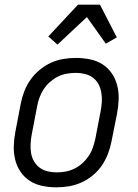

<svg xmlns="http://www.w3.org/2000/svg" viewBox="-20 -790 590 822"><path d="M222 12Q191 12 161.5 6Q132 0 108 -15.5Q84 -31 68 -54.5Q52 -78 45 -106.5Q38 -135 39 -165.5Q40 -196 46 -227L69 -347Q74 -373 84 -399Q94 -425 110.5 -448.5Q127 -472 150 -491Q173 -510 198.5 -521.5Q224 -533 251 -537.5Q278 -542 304 -542Q335 -542 365 -536Q395 -530 419 -514.5Q443 -499 459 -475.5Q475 -452 482 -423.5Q489 -395 488 -364.5Q487 -334 481 -303L457 -183Q452 -157 442 -131Q432 -105 416 -81.5Q400 -58 377 -39Q354 -20 328 -8.5Q302 3 275 7.5Q248 12 222 12ZM223 -52Q242 -52 261 -55.5Q280 -59 298.5 -68Q317 -77 332.5 -91Q348 -105 359.5 -122Q371 -139 377.5 -158Q384 -177 388 -195L411 -315Q415 -336 416 -356Q417 -376 413.5 -395Q410 -414 401 -430.5Q392 -447 377 -458Q362 -469 343 -473.5Q324 -478 304 -478Q285 -478 265.5 -474.5Q246 -471 228 -462Q210 -453 194 -439Q178 -425 167 -408Q156 -391 149 -372Q142 -353 139 -335L116 -215Q112 -194 111 -174Q110 -154 113 -135Q116 -116 125.5 -99.5Q135 -83 150 -72Q165 -61 184 -56.5Q203 -52 223 -52ZM226 -599 187 -634 314 -770H408L480 -630L433 -603L352 -717Z"/></svg>

Font: Lode
Style: Italic
Weight: 400
Italic angle: -11°
Monospace: yes
Designer: Belleve Invis
Foundry: Belleve Invis
Version: Version 29.2.0; ttfautohint (v1.8.3)